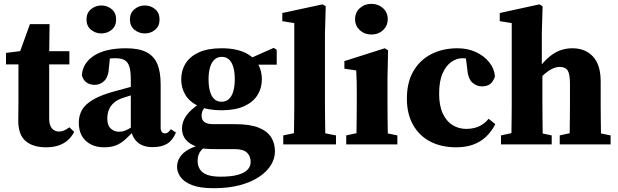

<svg xmlns="http://www.w3.org/2000/svg" viewBox="-20 -749 3208 996"><path d="M155.9 -414.9V-483.5H339.9V-414.9ZM218.5 15.1Q150.9 15.1 112.8 -17.5Q74.7 -50.1 74.7 -123.7Q74.7 -149.7 75.2 -172.5Q75.7 -195.2 75.7 -224.2V-414.9H11.1V-474.5L129.5 -489.5L72.2 -449.4L135.3 -623.7H237.1L235.1 -463.5V-443.5V-134.7Q235.1 -99.5 249.3 -83Q263.6 -66.6 285.8 -66.6Q300 -66.6 312.6 -72.2Q325.3 -77.8 340.1 -88.7L364.8 -64.8Q351.8 -39.3 331.3 -21.3Q310.8 -3.2 282.9 5.9Q255.1 15.1 218.5 15.1Z M520 15.1Q462.2 15.1 425.5 -18.1Q388.8 -51.4 388.8 -112.7Q388.8 -148.8 404.9 -178Q420.9 -207.2 462.9 -232.1Q505 -257 582.5 -277.7Q609.2 -285 635.9 -292.1Q662.6 -299.3 688.8 -306.4Q715 -313.6 741.7 -320.6V-280.3Q709.1 -270.3 677.9 -260.4Q646.7 -250.5 621.4 -242.3Q591.3 -233.2 572.4 -217.2Q553.6 -201.1 545.1 -180Q536.6 -159 536.6 -133.8Q536.6 -99 554.3 -82.4Q572 -65.7 597.5 -65.7Q612.4 -65.7 626.4 -70.5Q640.5 -75.3 658.9 -86.9Q677.2 -98.5 703.8 -118.6L714.2 -67.2H672.2Q647.8 -41.5 626.8 -23Q605.8 -4.6 581.2 5.3Q556.7 15.1 520 15.1ZM772.6 14.2Q721.4 14.2 693.2 -11.1Q665 -36.5 658.6 -80.4V-84.7V-332.3Q658.6 -377.1 651.6 -401.7Q644.6 -426.2 627.1 -436.6Q609.7 -447 577.4 -447Q559 -447 538 -444.2Q517.1 -441.4 483.8 -432.5L552.7 -471.6L545.4 -402.2Q543.4 -352.2 522 -330.5Q500.7 -308.8 472.2 -308.8Q445.5 -308.8 428.2 -321.6Q410.9 -334.4 404.7 -359Q408.8 -421.7 467.6 -460.2Q526.5 -498.6 634.4 -498.6Q698.7 -498.6 738 -479.3Q777.3 -460.1 795.4 -418.9Q813.4 -377.7 813.4 -310.5V-86.1Q813.4 -71.8 819.5 -64.3Q825.6 -56.9 836 -56.9Q844 -56.9 850.9 -61.8Q857.8 -66.7 866.5 -78.9L892.9 -61.1Q874.9 -20.1 846.3 -2.9Q817.7 14.2 772.6 14.2ZM505.4 -575.5Q475.8 -575.5 452.2 -594.7Q428.7 -613.8 428.7 -648Q428.7 -682 452.2 -701.3Q475.8 -720.6 505.4 -720.6Q536.8 -720.6 559.6 -701.3Q582.4 -682 582.4 -648Q582.4 -613.8 559.6 -594.7Q536.8 -575.5 505.4 -575.5ZM731 -575.5Q701 -575.5 677.5 -594.7Q654 -613.8 654 -648Q654 -682 677.5 -701.3Q701 -720.6 731 -720.6Q762.1 -720.6 784.9 -701.3Q807.7 -682 807.7 -648Q807.7 -613.8 784.9 -594.7Q762.1 -575.5 731 -575.5Z M1088.8 227.3Q1017.3 227.3 975.9 211Q934.5 194.8 916.5 169.3Q898.5 143.8 898.5 116.6Q898.5 88.8 913.7 65.6Q928.8 42.5 959.6 25.5Q990.4 8.6 1036.8 -0.8L1049.9 8Q1034.9 17.8 1024.9 29.2Q1014.8 40.5 1010 54.2Q1005.2 67.8 1005.2 85.7Q1005.2 110.6 1017 129.4Q1028.8 148.1 1054.9 157.8Q1081.1 167.5 1124.3 167.5Q1179.3 167.5 1213.7 157.9Q1248 148.3 1264.1 131.3Q1280.3 114.3 1280.3 91.3Q1280.3 61.5 1261.5 43.1Q1242.8 24.6 1198.7 24.6H1101.5Q1069.4 24.6 1045.5 22.6Q1021.6 20.5 1001.8 15.7V12Q963.8 -0.3 944 -24.2Q924.1 -48.1 924.1 -82.2Q924.1 -117.8 946.7 -149.5Q969.3 -181.2 1014.7 -211V-222L1053 -202Q1038 -188.9 1031.9 -176.4Q1025.8 -163.9 1025.8 -149Q1025.8 -126.6 1040.4 -115.8Q1054.9 -104.9 1087.3 -104.9H1200.7Q1276.9 -104.9 1322 -86.7Q1367 -68.5 1386.7 -36.8Q1406.3 -5.2 1406.3 36.3Q1406.3 73.5 1385.2 107.7Q1364.1 141.9 1323.2 169Q1282.4 196.1 1223.6 211.7Q1164.8 227.3 1088.8 227.3ZM1129.1 -177Q1058 -177 1011.7 -198Q965.3 -218.9 942.7 -255.1Q920.1 -291.2 920.1 -336.7Q920.1 -383.4 942.8 -419.9Q965.6 -456.4 1011.9 -477.5Q1058.3 -498.6 1129.4 -498.6Q1170.7 -498.6 1203.3 -491.6Q1235.9 -484.5 1260.2 -471.2Q1284.5 -458 1301.2 -439.5L1305.4 -435.4Q1321.9 -415.4 1330.2 -390.4Q1338.4 -365.4 1338.4 -336.7Q1338.4 -291.8 1315.6 -255.5Q1292.8 -219.2 1246.5 -198.1Q1200.2 -177 1129.1 -177ZM1129.2 -221.2Q1152.7 -221.2 1167.9 -235.6Q1183.1 -250 1190.5 -276.4Q1197.9 -302.7 1197.9 -339Q1197.9 -375 1190.3 -401Q1182.7 -426.9 1167.8 -440.5Q1152.9 -454.1 1130.4 -454.1Q1108.6 -454.1 1093 -440.2Q1077.4 -426.3 1069.7 -400.2Q1061.9 -374.2 1061.9 -337.9Q1061.9 -301.9 1069.2 -275.6Q1076.4 -249.4 1091.2 -235.3Q1106 -221.2 1129.2 -221.2ZM1269.9 -413.6V-446.2H1277.3L1399.8 -500.7L1415.5 -490.7V-413.6Z M1449.4 0V-46.6L1545.1 -66.6H1620.5L1722.9 -46.6V0ZM1503.6 0Q1504.6 -35 1505.1 -70Q1505.6 -105 1506.1 -140Q1506.6 -175 1506.6 -210V-629.2L1444.5 -639.2V-681.5L1653.6 -726.5L1669.7 -716.4L1665.7 -576.3V-210Q1665.7 -175 1666.2 -140Q1666.7 -105 1667.2 -70Q1667.7 -35 1668.7 0Z M1776 0V-46.6L1868.8 -66.6H1944.2L2041.3 -46.6V0ZM1827.8 0Q1828.8 -23 1829.3 -60.5Q1829.8 -98 1830.3 -138.6Q1830.8 -179.2 1830.8 -210.3V-257.4Q1830.8 -298.5 1830.3 -326.1Q1829.8 -353.6 1827.8 -383.7L1766.5 -392.7V-432L1976 -498.6L1993.1 -487.9L1990.1 -342.7V-210.3Q1990.1 -179.2 1990.6 -138.6Q1991.1 -98 1991.6 -60.5Q1992.1 -23 1993.1 0ZM1906.7 -569.9Q1871.3 -569.9 1846.7 -592.3Q1822 -614.7 1822 -649.6Q1822 -684.5 1846.7 -706.8Q1871.3 -729 1906.7 -729Q1942.1 -729 1966.8 -706.7Q1991.4 -684.4 1991.4 -649.8Q1991.4 -615.1 1966.8 -592.5Q1942.1 -569.9 1906.7 -569.9Z M2346 15.1Q2268.7 15.1 2211.3 -15.1Q2153.9 -45.3 2122.3 -102.1Q2090.7 -158.8 2090.7 -237.7Q2090.7 -321.5 2124.3 -379.6Q2157.8 -437.6 2217.2 -468.1Q2276.6 -498.6 2352.9 -498.6Q2406.4 -498.6 2449 -478.8Q2491.6 -459 2518 -425.9Q2544.4 -392.9 2547.6 -353Q2539.3 -326.3 2523.2 -313.6Q2507.1 -300.9 2480.3 -300.9Q2451.1 -300.9 2429 -321.8Q2407 -342.8 2403.4 -395.6L2394.2 -467L2467 -425.5Q2444.2 -436.7 2423 -441.8Q2401.9 -447 2378.1 -447Q2349.6 -447 2321.7 -428Q2293.9 -409 2275.9 -368.4Q2258 -327.8 2258 -262.5Q2258 -201.2 2276.8 -160.6Q2295.6 -120 2327.5 -100.2Q2359.4 -80.3 2398.8 -80.3Q2421.6 -80.3 2442 -85.5Q2462.3 -90.6 2480.7 -102.3Q2499.1 -113.9 2514.7 -132.9L2549.4 -105Q2529.7 -66.1 2501 -39.4Q2472.4 -12.6 2434.1 1.3Q2395.9 15.1 2346 15.1Z M2578.9 0V-46.6L2671.6 -66.6H2747.7L2842 -46.6V0ZM2631.6 0Q2632.6 -23 2633.1 -60.5Q2633.6 -98 2634.1 -138.5Q2634.6 -179 2634.6 -210V-629.2L2572.5 -639.2V-681.5L2778.6 -726.5L2794.7 -716.4L2790.7 -576.3V-378.7L2793.7 -365.7V-210Q2793.7 -179 2794.2 -138.5Q2794.7 -98 2795.2 -60.5Q2795.7 -23 2796.7 0ZM2883.6 0V-46.6L2974.2 -66.6H3049.6L3147.5 -46.6V0ZM2933.7 0Q2934.7 -23 2935.2 -60Q2935.7 -97 2936.2 -137.5Q2936.7 -178 2936.7 -210V-314.8Q2936.7 -364 2925.1 -382.9Q2913.5 -401.8 2883 -401.8Q2864.7 -401.8 2844.5 -392Q2824.3 -382.2 2803.5 -364.3Q2782.7 -346.5 2761.8 -321.2L2751.3 -386.8H2767.9Q2799.3 -428.9 2828.1 -453.1Q2856.9 -477.3 2886.6 -488Q2916.3 -498.6 2949.6 -498.6Q3016 -498.6 3056 -455.8Q3096 -413 3096 -326.4V-210Q3096 -178 3096.5 -137.5Q3097 -97 3097.5 -60Q3098 -23 3099 0Z"/></svg>

Font: Source Serif 4 Variable
Style: Regular
Weight: 400
Designer: Frank Grießhammer
Foundry: Adobe
Version: Version 4.005;hotconv 1.1.0;makeotfexe 2.6.0